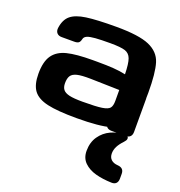

<svg xmlns="http://www.w3.org/2000/svg" viewBox="-150 -706 1049 1116"><g transform="rotate(20 374.0 -147.5)"><path d="M46.9 -167.5Q46.9 -242.7 74.6 -281.7Q102.2 -320.8 158.8 -335Q215.4 -349.2 316.9 -349.2H346.2Q404.5 -349.1 444 -346.4Q483.5 -343.8 521 -335.7Q519.5 -401.9 509 -430.4Q498.5 -459 471.2 -467.8Q443.8 -476.6 380.3 -476.6Q320.6 -476.6 287.3 -474Q253.9 -471.4 237.5 -464.5Q221.2 -457.5 218.1 -443.9Q214.3 -426 205.8 -419.5Q197.4 -413.1 178.6 -413.1H101Q81.6 -413.1 71.4 -424.7Q61.2 -436.2 63.4 -455.5Q70.2 -508.5 100.9 -534.2Q131.6 -560 195.1 -569Q258.6 -578.1 380.3 -578.1Q520.3 -578.1 584.3 -550.2Q648.3 -522.4 666.7 -463.3Q685.1 -404.2 685.1 -281.2Q685.1 -157.3 653.8 -98.2Q622.5 -39.1 552.3 -19.5Q482.2 0 343.3 0Q224.6 0 162.1 -14.3Q99.6 -28.6 73.2 -64.2Q46.9 -99.8 46.9 -167.5ZM521 -171.9 520.8 -238.6 343.1 -243Q287 -244.1 259.5 -237.4Q232 -230.7 221.4 -214.4Q210.7 -198.1 210.9 -167.5Q211.1 -142.7 222.4 -128.7Q233.7 -114.6 261 -108.1Q288.3 -101.6 343.3 -101.6Q425.8 -101.6 462.3 -107.2Q498.7 -112.9 510 -126.8Q521.2 -140.7 521 -171.9ZM521 -39.1V-242.2Q521 -261.2 531 -271.2Q541 -281.2 560.1 -281.2H646Q665 -281.2 675 -271.2Q685.1 -261.2 685.1 -242.2V-39.1Q685.1 -20 675 -10Q665 0 646 0H560.1Q541 0 531 -10Q521 -20 521 -39.1ZM661.8 283Q607.1 281.4 563.1 269.4Q519 257.3 491.1 230.1Q463.2 202.8 463.2 158.4Q463.2 105.7 488.9 68.5Q514.6 31.3 555.6 12.4Q596.7 -6.6 641.9 -6.6Q651.8 -6.6 657.9 -1.5Q664 3.7 662.7 13.1Q661.4 22.6 649.6 34.9Q627.5 58.1 616.8 79.2Q606.2 100.4 606.2 122.3Q606.2 146.6 620.9 160.2Q635.6 173.8 661.8 175.6Q681.1 176.8 691 186.5Q700.9 196.2 700.9 214.6V243.9Q700.9 263.2 690.9 273.5Q680.9 283.8 661.8 283Z"/></g></svg>

Font: Gyrochrome
Style: Regular
Weight: 400
Designer: David Moles
Foundry: David Moles
Version: Version 1.005;Glyphs 3.2.3 (3260)